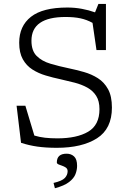

<svg xmlns="http://www.w3.org/2000/svg" viewBox="-20 -756 668 995"><path d="M560 -198.5Q560 -88.5 482.5 -39.2Q405 10 274.5 10Q218.5 10 174.2 3.8Q130 -2.5 89 -16L66 -208H111.5L158 -53.5Q184.5 -45.5 213.5 -42.2Q242.5 -39 277 -39Q378.5 -39 437 -73.5Q495.5 -108 495.5 -190Q495.5 -232.5 478.5 -259.2Q461.5 -286 432.5 -302Q403.5 -318 367.2 -327.5Q331 -337 292.5 -345.5Q254.5 -353.5 216.8 -364.8Q179 -376 148 -395.8Q117 -415.5 98.2 -449Q79.5 -482.5 79.5 -534.5Q79.5 -621 140.5 -669Q201.5 -717 329 -717Q368 -717 404.2 -710.2Q440.5 -703.5 472.5 -692L490 -735.5H529V-496.5H480L459.5 -637.5Q429.5 -654 396.8 -661Q364 -668 320 -668Q143 -668 143 -545Q143 -493 170 -466Q197 -439 241.5 -425.8Q286 -412.5 337 -402Q375.5 -394 415 -382.8Q454.5 -371.5 487.2 -350.8Q520 -330 540 -293.8Q560 -257.5 560 -198.5ZM257.5 192Q301 182 315.8 166.5Q330.5 151 330.5 131Q330.5 116.5 316.5 109.5Q302.5 102.5 288.5 98Q274.5 93.5 274.5 86Q274.5 40.5 325.5 40.5Q348.5 40.5 364 54.8Q379.5 69 379.5 103.5Q379.5 124.5 371.2 146.2Q363 168 338.2 187.2Q313.5 206.5 264.5 219.5Z"/></svg>

Font: Newsreader Caption Light
Style: Regular
Weight: 300
Designer: Hugues Gentile
Foundry: Production Type
Version: Version 1.001